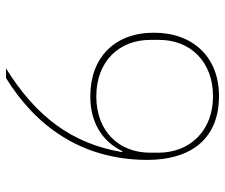

<svg xmlns="http://www.w3.org/2000/svg" viewBox="-75 -663 750 640"><g transform="rotate(-90 300.0 -343.0)"><path d="M300 12C429 12 511 -74 511 -205C511 -336 428 -417 299 -417C217 -417 151 -382 116 -310L113 -311C141 -477 230 -597 392 -698H360C206 -603 87 -452 87 -226C87 -93 148 12 300 12ZM299 -8C183 -8 111 -86 111 -190V-218C111 -319 180 -397 299 -397C417 -397 487 -319 487 -218V-187C487 -85 416 -8 299 -8Z"/></g></svg>

Font: IBM Plex Thai Looped Thin
Style: Regular
Weight: 100
Designer: Mike Abbink, Paul van der Laan, Pieter van Rosmalen, Ben Mitchell, Mark Frömberg
Foundry: Bold Monday
Version: Version 1.0